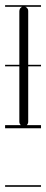

<svg xmlns="http://www.w3.org/2000/svg" viewBox="-22 -483 178 735"><path d="M-2.5 226V232H135V226ZM-2.5 -463V-457H63.1C56.4 -454.6 52 -447.9 52 -440V-235H-2.5V-229H52V-17C52 -12.1 54 -7.3 57.9 -4H-2.5V8H135V-4H80.6C84 -7.3 86 -12.1 86 -17V-229H135V-235H86V-440C86 -445 85 -449 81 -453C79.3 -454.7 77.2 -456.1 74.8 -457H135V-463Z"/></svg>

Font: LetsTraceRuled
Style: Medium
Weight: 500
Version: Version 003.000